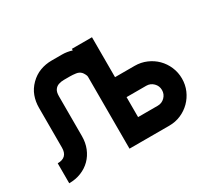

<svg xmlns="http://www.w3.org/2000/svg" viewBox="-135 -933 1280 1166"><g transform="rotate(-30 505.5 -350.0)"><path d="M961 -210Q961 -166 944.5 -128Q928 -90 899.5 -61.5Q871 -33 833 -16.5Q795 0 751 0H472V-505Q472 -512 465.5 -524Q459 -536 454 -541Q441 -555 419 -558Q397 -561 379 -561Q357 -561 336 -561Q315 -561 298 -555Q281 -549 270.5 -534Q260 -519 260 -490V-211Q260 -165 244.5 -126.5Q229 -88 201 -60Q173 -32 134.5 -16.5Q96 -1 50 -1V-141Q120 -141 120 -211V-490Q120 -533 134 -571Q148 -609 179 -640Q210 -671 248.5 -685.5Q287 -700 330 -700H403Q437 -700 472 -689V-700H613V-420H751Q794 -420 832.5 -403.5Q871 -387 899.5 -358.5Q928 -330 944.5 -291.5Q961 -253 961 -210ZM821 -210Q821 -239 800.5 -259.5Q780 -280 751 -280H613V-140H751Q780 -140 800.5 -160.5Q821 -181 821 -210Z"/></g></svg>

Font: CAT North
Style: Regular
Weight: 400
Designer: Peter Wiegel
Foundry: Peter Wiegel
Version: Version 1.000